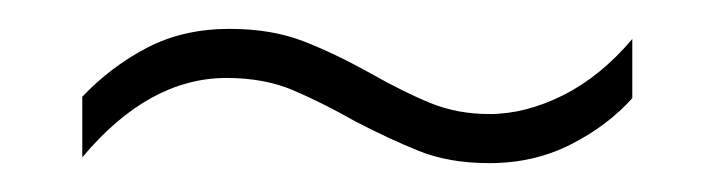

<svg xmlns="http://www.w3.org/2000/svg" viewBox="-20 -420 495 133"><path d="M226 -336Q203 -349 183 -357.5Q163 -366 137 -366Q83 -366 37 -311V-353Q57 -374 82 -387Q107 -400 139 -400Q168 -400 190 -391.5Q212 -383 237 -369Q260 -356 278.5 -348.5Q297 -341 319 -341Q344 -341 370 -354Q396 -367 418 -393V-352Q401 -333 375.5 -320Q350 -307 319 -307Q291 -307 270 -315.5Q249 -324 226 -336Z"/></svg>

Font: Noto Sans Khmer UI Condensed ExtraLight
Style: Regular
Weight: 200
Width: 3
Designer: Danh Hong and the Monotype Design Team
Foundry: Monotype Imaging Inc.
Version: Version 2.002; ttfautohint (v1.8.4.7-5d5b)